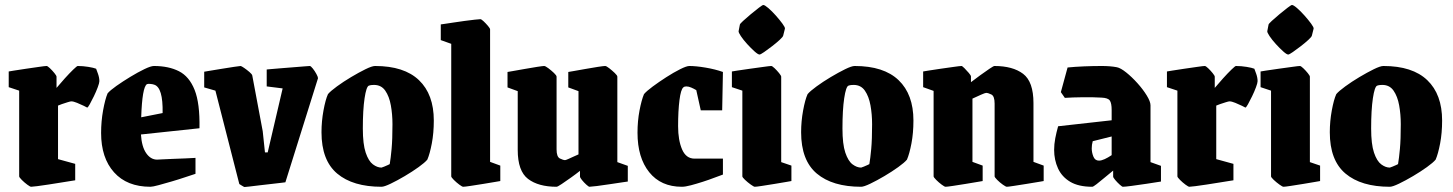

<svg xmlns="http://www.w3.org/2000/svg" viewBox="-20 -738 5835 771"><path d="M105 12Q101 12 89.5 3.5Q78 -5 67.5 -15.5Q57 -26 57 -30V-374L15 -388V-451Q15 -451 36 -454.5Q57 -458 85 -462Q113 -466 137 -469.5Q161 -473 167 -473Q171 -473 180.5 -464Q190 -455 198.5 -444.5Q207 -434 207 -430V-385Q222 -403 240.5 -423.5Q259 -444 274 -458.5Q289 -473 292 -473Q313 -473 334.5 -469.5Q356 -466 366 -462Q368 -457 373.5 -441.5Q379 -426 379 -412Q379 -405 372.5 -387.5Q366 -370 357 -351.5Q348 -333 340.5 -319.5Q333 -306 330 -306Q329 -307 316.5 -313Q304 -319 289.5 -325Q275 -331 266 -331Q263 -331 251.5 -327.5Q240 -324 228.5 -320Q217 -316 213 -314V-99L282 -80V-14Q282 -14 266 -11.5Q250 -9 225.5 -5Q201 -1 175 3Q149 7 129.5 9.5Q110 12 105 12Z M765 -40Q752 -36 725.5 -27Q699 -18 670 -9.5Q641 -1 617 5.5Q593 12 584 12Q490 12 438 -46Q386 -104 386 -204Q386 -251 394 -295Q402 -339 412 -363Q422 -375 447.5 -393Q473 -411 503.5 -429.5Q534 -448 560 -460.5Q586 -473 598 -473Q657 -473 698.5 -452Q740 -431 761.5 -377Q783 -323 781 -223L546 -198Q549 -149 567 -123Q585 -97 611 -97Q612 -97 630 -98Q648 -99 674.5 -100Q701 -101 726 -102Q751 -103 765 -104ZM570 -400Q551 -388 547 -267L633 -284Q635 -387 599 -398Q594 -400 584 -401Q574 -402 570 -400Z M962 13Q960 13 950.5 7Q941 1 941 1L845 -374L800 -387V-450Q800 -450 820.5 -453.5Q841 -457 869 -461.5Q897 -466 919.5 -469.5Q942 -473 946 -473Q949 -473 960 -465.5Q971 -458 981.5 -449Q992 -440 993 -435L1035 -211L1044 -126H1055L1115 -383L1051 -391V-459Q1051 -459 1067.5 -460.5Q1084 -462 1109 -464Q1134 -466 1159.5 -468Q1185 -470 1203 -471.5Q1221 -473 1224 -473Q1228 -473 1236 -463Q1244 -453 1250.5 -441Q1257 -429 1257 -424L1126 -6Q1126 -6 1110.5 -4Q1095 -2 1071.5 0.5Q1048 3 1023.5 6Q999 9 982 11Q965 13 962 13Z M1512 12Q1397 12 1334 -41Q1271 -94 1271 -207Q1271 -251 1279 -294.5Q1287 -338 1297 -360Q1307 -372 1333 -391Q1359 -410 1390 -428.5Q1421 -447 1447.5 -460Q1474 -473 1486 -473Q1603 -473 1662.5 -416Q1722 -359 1722 -254Q1722 -204 1714 -162Q1706 -120 1696 -97Q1686 -85 1661 -67Q1636 -49 1605.5 -31Q1575 -13 1549 -0.5Q1523 12 1512 12ZM1512 -65Q1515 -66 1523 -69Q1531 -72 1538 -75.5Q1545 -79 1545 -79Q1549 -102 1552.5 -140Q1556 -178 1556 -239Q1556 -279 1549.5 -315Q1543 -351 1527 -374Q1511 -397 1482 -397Q1477 -397 1472 -396.5Q1467 -396 1461 -394Q1451 -390 1444 -343.5Q1437 -297 1437 -222Q1437 -159 1448.5 -125Q1460 -91 1477.5 -78Q1495 -65 1512 -65Z M1840 12Q1836 12 1824.5 3.5Q1813 -5 1802.5 -15.5Q1792 -26 1792 -30V-562L1750 -577V-640Q1750 -640 1764.5 -642Q1779 -644 1801 -647.5Q1823 -651 1846 -654Q1869 -657 1886.5 -659Q1904 -661 1909 -661Q1913 -661 1922 -652.5Q1931 -644 1939.5 -634Q1948 -624 1948 -620V-88L1989 -73V-11Q1989 -11 1968.5 -7.5Q1948 -4 1920.5 0.5Q1893 5 1869.5 8.5Q1846 12 1840 12Z M2215 12Q2142 12 2100.5 -19.5Q2059 -51 2059 -136V-372L2018 -387V-449Q2018 -449 2038.5 -452.5Q2059 -456 2086.5 -461Q2114 -466 2137 -469.5Q2160 -473 2165 -473Q2170 -473 2182 -464Q2194 -455 2204.5 -445Q2215 -435 2215 -430V-138Q2215 -108 2228.5 -101.5Q2242 -95 2249 -95Q2252 -95 2262 -99.5Q2272 -104 2284 -109.5Q2296 -115 2303 -118V-372L2262 -387V-449Q2262 -449 2282.5 -452.5Q2303 -456 2330.5 -461Q2358 -466 2381 -469.5Q2404 -473 2410 -473Q2415 -473 2426.5 -464Q2438 -455 2448.5 -445Q2459 -435 2459 -430V-87L2501 -72V-9Q2501 -9 2480 -6Q2459 -3 2430 1.5Q2401 6 2377 9Q2353 12 2347 12Q2344 12 2334.5 3.5Q2325 -5 2317 -15Q2309 -25 2309 -29V-52Q2294 -40 2273 -25Q2252 -10 2235.5 1Q2219 12 2215 12Z M2718 12Q2634 12 2587 -46.5Q2540 -105 2540 -205Q2540 -252 2548 -294Q2556 -336 2566 -360Q2576 -372 2601 -390.5Q2626 -409 2655.5 -428Q2685 -447 2711 -460Q2737 -473 2748 -473Q2775 -473 2813.5 -466.5Q2852 -460 2883 -449L2880 -295H2794L2776 -376Q2766 -382 2755.5 -386.5Q2745 -391 2736 -391Q2728 -391 2724 -387Q2714 -379 2708.5 -336Q2703 -293 2703 -231Q2703 -175 2719 -138Q2735 -101 2769 -101H2883V-37Q2871 -33 2849 -24.5Q2827 -16 2802 -8Q2777 0 2754.5 6Q2732 12 2718 12Z M2951 -639Q2951 -642 2964 -654Q2977 -666 2995 -681Q3013 -696 3027.5 -707Q3042 -718 3045 -718Q3051 -718 3065.5 -705.5Q3080 -693 3095.5 -675.5Q3111 -658 3122 -643Q3133 -628 3132 -623L3125 -595Q3124 -590 3111 -578Q3098 -566 3080.5 -552.5Q3063 -539 3048.5 -529Q3034 -519 3030 -519Q3024 -519 3010 -531.5Q2996 -544 2980.5 -561Q2965 -578 2955 -593Q2945 -608 2946 -613ZM3011 12Q3007 12 2994.5 3Q2982 -6 2971.5 -16Q2961 -26 2961 -30V-374L2919 -388V-451Q2919 -451 2940.5 -454.5Q2962 -458 2992 -462Q3022 -466 3046.5 -469.5Q3071 -473 3077 -473Q3081 -473 3090.5 -464Q3100 -455 3108.5 -444.5Q3117 -434 3117 -430V-87L3158 -73V-11Q3158 -11 3138 -7.5Q3118 -4 3090.5 0.5Q3063 5 3040 8.5Q3017 12 3011 12Z M3438 12Q3323 12 3260 -41Q3197 -94 3197 -207Q3197 -251 3205 -294.5Q3213 -338 3223 -360Q3233 -372 3259 -391Q3285 -410 3316 -428.5Q3347 -447 3373.5 -460Q3400 -473 3412 -473Q3529 -473 3588.5 -416Q3648 -359 3648 -254Q3648 -204 3640 -162Q3632 -120 3622 -97Q3612 -85 3587 -67Q3562 -49 3531.5 -31Q3501 -13 3475 -0.5Q3449 12 3438 12ZM3438 -65Q3441 -66 3449 -69Q3457 -72 3464 -75.5Q3471 -79 3471 -79Q3475 -102 3478.5 -140Q3482 -178 3482 -239Q3482 -279 3475.5 -315Q3469 -351 3453 -374Q3437 -397 3408 -397Q3403 -397 3398 -396.5Q3393 -396 3387 -394Q3377 -390 3370 -343.5Q3363 -297 3363 -222Q3363 -159 3374.5 -125Q3386 -91 3403.5 -78Q3421 -65 3438 -65Z M3777 12Q3773 12 3761.5 3.5Q3750 -5 3739.5 -15.5Q3729 -26 3729 -30V-373L3687 -388V-451Q3687 -451 3708 -454.5Q3729 -458 3757.5 -462Q3786 -466 3810.5 -469.5Q3835 -473 3841 -473Q3844 -473 3853 -464Q3862 -455 3870.5 -445Q3879 -435 3879 -431V-408Q3896 -421 3916.5 -436Q3937 -451 3953.5 -462Q3970 -473 3973 -473Q4047 -473 4088.5 -441.5Q4130 -410 4130 -324V-88L4171 -73V-11Q4171 -11 4150.5 -7.5Q4130 -4 4102 0.5Q4074 5 4051 8.5Q4028 12 4023 12Q4019 12 4007 3.5Q3995 -5 3984.5 -15.5Q3974 -26 3974 -30V-322Q3974 -352 3961 -358.5Q3948 -365 3940 -365Q3936 -365 3919 -357.5Q3902 -350 3885 -342V-88L3926 -73V-11Q3926 -11 3905.5 -7.5Q3885 -4 3857.5 0.5Q3830 5 3806.5 8.5Q3783 12 3777 12Z M4366 12Q4311 12 4277.5 -8Q4244 -28 4228.5 -62Q4213 -96 4213 -136Q4213 -159 4217.5 -182.5Q4222 -206 4229 -231L4444 -255V-296Q4444 -324 4436.5 -334.5Q4429 -345 4403 -346Q4370 -348 4328 -347.5Q4286 -347 4256 -345L4240 -368L4267 -467Q4297 -470 4333 -471.5Q4369 -473 4404 -473Q4439 -473 4465 -468Q4480 -465 4502.5 -447Q4525 -429 4547.5 -404Q4570 -379 4585 -354.5Q4600 -330 4600 -315V-87L4642 -72V-9Q4617 -5 4584 0Q4551 5 4524 8.5Q4497 12 4489 12Q4486 12 4476.5 3.5Q4467 -5 4458.5 -15Q4450 -25 4450 -29V-53Q4434 -40 4415.5 -24.5Q4397 -9 4383.5 1.5Q4370 12 4366 12ZM4364 -142Q4364 -126 4370.5 -109.5Q4377 -93 4393 -93Q4403 -93 4416 -99Q4429 -105 4444 -115V-190L4368 -171Q4364 -157 4364 -142Z M4756 12Q4752 12 4740.5 3.5Q4729 -5 4718.5 -15.5Q4708 -26 4708 -30V-374L4666 -388V-451Q4666 -451 4687 -454.5Q4708 -458 4736 -462Q4764 -466 4788 -469.5Q4812 -473 4818 -473Q4822 -473 4831.5 -464Q4841 -455 4849.5 -444.5Q4858 -434 4858 -430V-385Q4873 -403 4891.5 -423.5Q4910 -444 4925 -458.5Q4940 -473 4943 -473Q4964 -473 4985.5 -469.5Q5007 -466 5017 -462Q5019 -457 5024.5 -441.5Q5030 -426 5030 -412Q5030 -405 5023.5 -387.5Q5017 -370 5008 -351.5Q4999 -333 4991.5 -319.5Q4984 -306 4981 -306Q4980 -307 4967.5 -313Q4955 -319 4940.5 -325Q4926 -331 4917 -331Q4914 -331 4902.5 -327.5Q4891 -324 4879.5 -320Q4868 -316 4864 -314V-99L4933 -80V-14Q4933 -14 4917 -11.5Q4901 -9 4876.5 -5Q4852 -1 4826 3Q4800 7 4780.5 9.5Q4761 12 4756 12Z M5074 -639Q5074 -642 5087 -654Q5100 -666 5118 -681Q5136 -696 5150.5 -707Q5165 -718 5168 -718Q5174 -718 5188.5 -705.5Q5203 -693 5218.5 -675.5Q5234 -658 5245 -643Q5256 -628 5255 -623L5248 -595Q5247 -590 5234 -578Q5221 -566 5203.5 -552.5Q5186 -539 5171.5 -529Q5157 -519 5153 -519Q5147 -519 5133 -531.5Q5119 -544 5103.5 -561Q5088 -578 5078 -593Q5068 -608 5069 -613ZM5134 12Q5130 12 5117.5 3Q5105 -6 5094.5 -16Q5084 -26 5084 -30V-374L5042 -388V-451Q5042 -451 5063.5 -454.5Q5085 -458 5115 -462Q5145 -466 5169.5 -469.5Q5194 -473 5200 -473Q5204 -473 5213.5 -464Q5223 -455 5231.5 -444.5Q5240 -434 5240 -430V-87L5281 -73V-11Q5281 -11 5261 -7.5Q5241 -4 5213.5 0.5Q5186 5 5163 8.5Q5140 12 5134 12Z M5561 12Q5446 12 5383 -41Q5320 -94 5320 -207Q5320 -251 5328 -294.5Q5336 -338 5346 -360Q5356 -372 5382 -391Q5408 -410 5439 -428.5Q5470 -447 5496.5 -460Q5523 -473 5535 -473Q5652 -473 5711.5 -416Q5771 -359 5771 -254Q5771 -204 5763 -162Q5755 -120 5745 -97Q5735 -85 5710 -67Q5685 -49 5654.5 -31Q5624 -13 5598 -0.5Q5572 12 5561 12ZM5561 -65Q5564 -66 5572 -69Q5580 -72 5587 -75.5Q5594 -79 5594 -79Q5598 -102 5601.5 -140Q5605 -178 5605 -239Q5605 -279 5598.5 -315Q5592 -351 5576 -374Q5560 -397 5531 -397Q5526 -397 5521 -396.5Q5516 -396 5510 -394Q5500 -390 5493 -343.5Q5486 -297 5486 -222Q5486 -159 5497.5 -125Q5509 -91 5526.5 -78Q5544 -65 5561 -65Z"/></svg>

Font: Grenze Gotisch Black
Style: Regular
Weight: 900
Designer: Renata Polastri
Foundry: Omnibus-Type
Version: Version 1.001